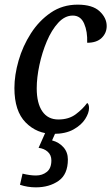

<svg xmlns="http://www.w3.org/2000/svg" viewBox="-20 -566 479 826"><path d="M209 10Q139 10 90.5 -39Q42 -88 42 -187Q42 -243 60 -305.5Q78 -368 113 -422.5Q148 -477 198.5 -511.5Q249 -546 314 -546Q378 -546 408.5 -517.5Q439 -489 439 -454Q439 -424 417.5 -403Q396 -382 355 -382Q357 -430 342 -464.5Q327 -499 293 -499Q259 -499 230.5 -468Q202 -437 181.5 -388.5Q161 -340 149.5 -286Q138 -232 138 -186Q138 -122 162 -87Q186 -52 231 -52Q276 -52 306 -74.5Q336 -97 355 -123Q363 -118 363 -101Q363 -80 346.5 -54Q330 -28 296 -9Q262 10 209 10ZM134 240Q99 240 66 229L77 181Q109 189 135 189Q162 189 181.5 173.5Q201 158 201 124Q201 101 185.5 87Q170 73 146 70L181 -9H225L204 38Q234 46 253 67.5Q272 89 272 120Q272 184 232 212Q192 240 134 240Z"/></svg>

Font: Noto Serif Condensed
Style: Italic
Weight: 400
Width: 3
Italic angle: -12°
Designer: Monotype Design Team
Foundry: Monotype Imaging Inc.
Version: Version 2.014; ttfautohint (v1.8.4.7-5d5b)